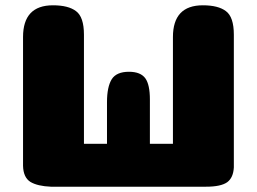

<svg xmlns="http://www.w3.org/2000/svg" viewBox="-20 -705 970 725"><path d="M863 -574Q863 -641 833 -663Q804 -685 746 -685Q633 -685 633 -565V-162H546V-329Q546 -385 529 -409Q511 -434 467 -434Q420 -434 402 -406Q384 -377 384 -319V-162H297V-574Q297 -641 267 -663Q238 -685 180 -685Q67 -685 67 -565V-79Q68 -35 95 -18Q122 -2 172 0H174H758Q814 0 838 -17Q861 -34 863 -73Z"/></svg>

Font: Coiny 2.0
Style: Regular
Weight: 400
Version: Version 1.001 July 11, 2018